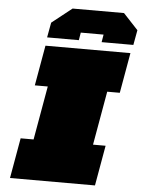

<svg xmlns="http://www.w3.org/2000/svg" viewBox="-62 -1000 780 1049"><g transform="rotate(5 328.0 -476.0)"><path d="M168 -783 183 -865 293 -952H575L656 -865L641 -783H467L474 -825H349L342 -783ZM33 0 72 -221H143L195 -516H124L163 -737H629L590 -516H521L469 -221H538L499 0Z"/></g></svg>

Font: Tomorrow Black
Style: Italic
Weight: 900
Italic angle: -10°
Designer: Tony de Marco, Monica Rizzolli
Foundry: Just in Type
Version: Version 2.002